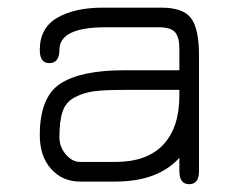

<svg xmlns="http://www.w3.org/2000/svg" viewBox="-20 -470 618 497"><path d="M300.8 -237.3Q251 -237.3 224.1 -233.9Q197.3 -230.5 173.8 -218.3Q150.4 -206.1 142.1 -181.6Q133.8 -157.2 133.8 -115.2Q133.8 -89.8 150.4 -70.3Q167 -50.8 187.5 -50.8H278.3Q360.4 -50.8 402.3 -95.2Q444.3 -139.6 444.3 -222.7V-237.3ZM300.8 -288.1H444.3V-343.8Q444.3 -374 433.1 -386.7Q421.9 -399.4 390.6 -399.4H252.9Q133.8 -399.4 133.8 -340.8Q133.8 -306.6 107.4 -306.6Q83 -306.6 83 -340.8Q83 -397.5 127.9 -423.8Q172.9 -450.2 246.1 -450.2H397.5Q454.1 -450.2 474.6 -422.9Q495.1 -395.5 495.1 -327.1V-26.4Q495.1 6.8 469.7 6.8Q444.3 6.8 444.3 -27.3V-61.5Q388.7 0 278.3 0H187.5Q141.6 0 112.3 -32.7Q83 -65.4 83 -120.1Q83 -218.8 136.2 -253.4Q189.5 -288.1 300.8 -288.1Z"/></svg>

Font: Jura
Style: Book
Weight: 400
Version: Version 2.3